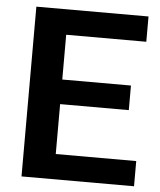

<svg xmlns="http://www.w3.org/2000/svg" viewBox="-52 -756 667 801"><g transform="rotate(5 282.0 -355.5)"><path d="M202.1 -105.5V-314.5H489.7V-417.5H202.1V-605H537.6V-710.9H67.9V0H539.1V-105.5Z"/></g></svg>

Font: Vazirmatn SemiBold
Style: Regular
Weight: 600
Designer: Saber Rastikerdar
Foundry: Saber Rastikerdar
Version: Version 33.003